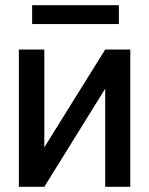

<svg xmlns="http://www.w3.org/2000/svg" viewBox="-20 -719 574 739"><path d="M150.6 -152 384.9 -528.4H481.5V0H384.9V-377.8L150.6 0H52.6V-528.4H150.6ZM437.5 -698.9V-626.4H103.7V-698.9Z"/></svg>

Font: Inter UI
Style: Regular
Weight: 400
Designer: Rasmus Andersson
Foundry: rsms
Version: Version 2.2